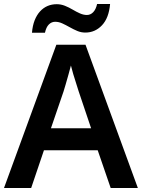

<svg xmlns="http://www.w3.org/2000/svg" viewBox="-20 -941 711 961"><path d="M534 0 469 -189H200L136 0H0L262 -717H408L670 0ZM374 -483Q370 -497 362 -521Q354 -545 346.5 -570.5Q339 -596 335 -613Q330 -593 322.5 -567Q315 -541 308.5 -518Q302 -495 298 -483L235 -299H436ZM140 -777Q143 -813 153.5 -839.5Q164 -866 180.5 -884Q197 -902 218 -911Q239 -920 264 -920Q285 -920 305 -912Q325 -904 343.5 -893Q362 -882 380 -874Q398 -866 415 -866Q433 -866 446.5 -880Q460 -894 466 -921H531Q525 -851 490.5 -814.5Q456 -778 407 -778Q386 -778 367 -786Q348 -794 328.5 -805Q309 -816 291.5 -824Q274 -832 256 -832Q238 -832 224.5 -818.5Q211 -805 205 -777Z"/></svg>

Font: Noto Sans Armenian SemiBold
Style: Regular
Weight: 600
Designer: Monotype Design Team
Foundry: Monotype Imaging Inc.
Version: Version 2.007